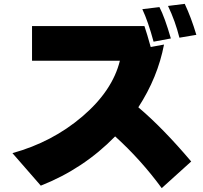

<svg xmlns="http://www.w3.org/2000/svg" viewBox="-20 -885 1040 986"><path d="M43.9 -98.6Q249 -155.3 403.3 -287.1Q557.6 -418.9 595.7 -573.2H144.5V-751H721.7Q735.4 -710.9 753.9 -643.6L822.3 -656.2Q790 -487.3 690.4 -334Q816.4 -227.5 961.9 -55.7L810.5 81.1Q703.1 -65.4 571.3 -184.6Q408.2 -17.6 189.5 68.4ZM710.9 -837.9 798.8 -848.6Q826.2 -795.9 857.4 -687.5L768.6 -670.9Q741.2 -773.4 710.9 -837.9ZM842.8 -854.5 928.7 -865.2Q961.9 -794.9 988.3 -706.1L901.4 -691.4Q879.9 -777.3 842.8 -854.5Z"/></svg>

Font: GenEi M Gothic v2 Black
Style: Regular
Weight: 900
Version: Version 2.0